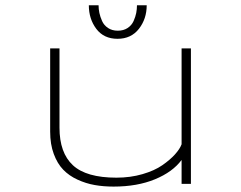

<svg xmlns="http://www.w3.org/2000/svg" viewBox="-20 -680 890 710"><path d="M522.5 -660.5Q522.5 -610.5 493.8 -573.5Q465 -536.5 414.5 -536.5Q364 -536.5 336.2 -573.2Q308.5 -610 308.5 -660.5H344.5Q344.5 -646.5 347.5 -632.2Q350.5 -618 357.5 -602.2Q364.5 -586.5 379.5 -576.5Q394.5 -566.5 415.5 -566.5Q437 -566.5 452 -576.5Q467 -586.5 474 -602.2Q481 -618 483.8 -632.2Q486.5 -646.5 486.5 -660.5ZM400 10Q362.5 10 330 4.2Q297.5 -1.5 266.5 -15.8Q235.5 -30 213.8 -52.5Q192 -75 178.8 -110.8Q165.5 -146.5 165.5 -193V-501H200V-208Q200 -115 249.5 -69Q299 -23 410.5 -23Q462 -23 506.8 -36Q551.5 -49 580.2 -69Q609 -89 627 -109Q645 -129 651.5 -146.5V-501H686V0H651.5V-88.5Q618.5 -44 553 -17Q487.5 10 400 10Z"/></svg>

Font: League Mono Wide Thin
Style: Regular
Weight: 100
Width: 8
Designer: Tyler Finck
Foundry: The League of Moveable Type / Tyler Finck
Version: Version 2.210